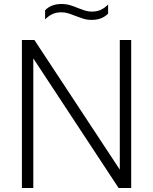

<svg xmlns="http://www.w3.org/2000/svg" viewBox="-20 -940 765 960"><path d="M89.5 0V-740H152L597 -64.5H579V-740H636V0H573L128.5 -675.5H146.5V0ZM438 -840.5Q415 -840.5 394.8 -847Q374.5 -853.5 355.5 -861Q338.5 -868 321.8 -873.2Q305 -878.5 287.5 -878.5Q261.5 -878.5 242.5 -869.8Q223.5 -861 205.5 -843V-888.5Q220 -904 240.5 -912Q261 -920 288 -920Q311 -920 331.5 -913.8Q352 -907.5 370.5 -899.5Q387.5 -893 404.2 -887.5Q421 -882 438.5 -882Q464.5 -882 483.8 -890.8Q503 -899.5 520.5 -917.5V-872Q506 -857 485.8 -848.8Q465.5 -840.5 438 -840.5Z"/></svg>

Font: Encode Sans Condensed Thin Light
Style: Regular
Weight: 300
Version: Version 3.002